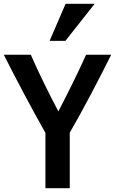

<svg xmlns="http://www.w3.org/2000/svg" viewBox="-22 -984 605 1010"><path d="M322 -769 476 -964H323L239 -769ZM563 -696H431Q397 -621 360 -546Q323 -471 285 -398Q247 -470 210 -545.5Q173 -621 140 -696H-2Q50 -593 104.5 -490.5Q159 -388 217 -285V6H345V-286Q403 -387 457 -489.5Q511 -592 563 -696Z"/></svg>

Font: Repo DemiBold
Style: Regular
Weight: 600
Designer: Stefan Peev
Foundry: Context Ltd
Version: Version 1.502